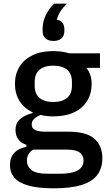

<svg xmlns="http://www.w3.org/2000/svg" viewBox="-20 -809 584 1041"><path d="M535 49Q535 103 507.5 139.5Q480 176 422 194Q364 212 270 212Q186 212 133.5 197Q81 182 57.5 154Q34 126 34 87Q34 44 57.5 19.5Q81 -5 123 -13V-24Q94 -33 79 -54Q64 -75 64 -104Q64 -144 91.5 -165.5Q119 -187 157 -196V-200Q110 -222 85.5 -262Q61 -302 61 -354Q61 -407 85.5 -447Q110 -487 156.5 -509.5Q203 -532 268 -532Q291 -532 313.5 -529Q336 -526 355 -520H522V-441H449V-439Q460 -428 468.5 -405Q477 -382 477 -354Q477 -302 452.5 -262Q428 -222 381.5 -200Q335 -178 269 -178Q250 -178 232.5 -180Q215 -182 201 -186Q182 -179 167 -166.5Q152 -154 152 -134Q152 -113 170.5 -104Q189 -95 224 -95H352Q448 -95 491.5 -57Q535 -19 535 49ZM269 -256Q317 -256 343.5 -278Q370 -300 370 -344V-365Q370 -409 343.5 -431Q317 -453 269 -453Q221 -453 194.5 -431Q168 -409 168 -365V-344Q168 -300 194.5 -278Q221 -256 269 -256ZM433 61Q433 33 411.5 17.5Q390 2 337 2H161Q143 12 134.5 27.5Q126 43 126 62Q126 93 151 113Q176 133 237 133H305Q369 133 401 115Q433 97 433 61ZM270 -587Q242 -587 226.5 -601Q211 -615 211 -640V-653Q211 -692 229.5 -729Q248 -766 274 -789H343Q321 -768 308 -748Q295 -728 288 -702Q310 -699 319.5 -684.5Q329 -670 329 -651V-640Q329 -615 313.5 -601Q298 -587 270 -587Z"/></svg>

Font: IBM Plex Sans Medium
Style: Regular
Weight: 500
Designer: Mike Abbink, Paul van der Laan, Pieter van Rosmalen
Foundry: Bold Monday
Version: Version 3.201